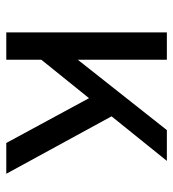

<svg xmlns="http://www.w3.org/2000/svg" viewBox="10 -561 551 611"><g transform="rotate(90 285.5 -255.5)"><path d="M127 -58V-173L394 -511H492ZM83 0V-511H170V0ZM435 0 272 -301 330 -372 533 0Z"/></g></svg>

Font: Undotted
Style: Regular
Weight: 400
Designer: Delve Withrington, Dave Bailey, Thomas Jockin
Foundry: Delve Fonts LLC
Version: Version 4.000